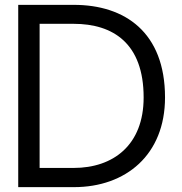

<svg xmlns="http://www.w3.org/2000/svg" viewBox="-20 -770 749 790"><path d="M55 -750V0H284C498 0 659 -133 659 -369C659 -637 494 -750 284 -750ZM283 -79H143V-672H283C446 -672 571 -591 571 -369C571 -173 446 -79 283 -79Z"/></svg>

Font: Oakes
Style: Regular
Weight: 400
Designer: Samuel Oakes
Foundry: Samuel Oakes
Version: Version 1.003;PS 001.003;hotconv 1.0.88;makeotf.lib2.5.64775